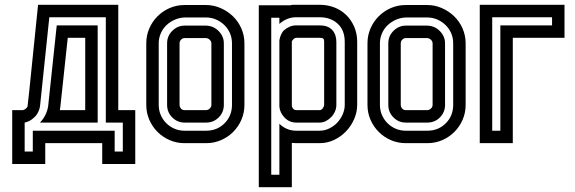

<svg xmlns="http://www.w3.org/2000/svg" viewBox="-20 -598 2402 802"><path d="M169 0V87H31V-138H76Q81 -139 87 -143.5Q93 -148 95 -153L102 -216L139 -578H474V-138H545V87H407V0ZM83 35H117V-52H459V35H493V-86H422V-526H186L147 -153Q145 -140 138 -127Q131 -114 121 -106Q104 -90 83 -86ZM217 -492H388V-86H147Q174 -114 181 -153ZM230 -138H336V-440H263L232 -151Z M841 -577Q872 -577 901 -564.5Q930 -552 952.5 -530.5Q975 -509 988 -479.5Q1001 -450 1001 -417V-160Q1001 -127 988.5 -98Q976 -69 954 -47Q932 -25 903 -12.5Q874 0 841 0H751Q718 0 689 -12.5Q660 -25 638 -47Q616 -69 603.5 -98Q591 -127 591 -160V-417Q591 -450 603.5 -479Q616 -508 638 -530Q660 -552 689 -564.5Q718 -577 751 -577ZM751 -439Q743 -439 736.5 -432.5Q730 -426 730 -417V-160Q730 -152 735.5 -145Q741 -138 751 -138H841Q849 -138 856 -144.5Q863 -151 863 -160V-417Q863 -425 856.5 -431.5Q850 -438 841 -439ZM751 -525Q728 -524 708.5 -515Q689 -506 674.5 -492Q660 -478 651.5 -458.5Q643 -439 643 -417V-160Q643 -137 651.5 -117.5Q660 -98 674.5 -83.5Q689 -69 708.5 -60.5Q728 -52 751 -52H841Q887 -52 918 -83Q949 -114 949 -160V-417Q949 -440 940.5 -459.5Q932 -479 917 -493.5Q902 -508 882.5 -516.5Q863 -525 841 -525ZM841 -491Q872 -490 893.5 -468Q915 -446 915 -417V-160Q915 -129 893.5 -107.5Q872 -86 841 -86H751Q721 -86 699.5 -107.5Q678 -129 678 -160V-417Q678 -448 700 -469.5Q722 -491 751 -491Z M1061 -576H1193Q1199 -578 1205 -578Q1211 -578 1217 -578H1315Q1348 -578 1376.5 -567Q1405 -556 1426 -535.5Q1447 -515 1459.5 -486.5Q1472 -458 1472 -423V-160Q1472 -130 1459.5 -101Q1447 -72 1425.5 -49.5Q1404 -27 1375.5 -13.5Q1347 0 1315 0H1217Q1212 0 1208 -0.5Q1204 -1 1199 -1V184H1061ZM1217 -440Q1212 -440 1206.5 -435Q1201 -430 1199 -425V-158Q1199 -151 1204 -144.5Q1209 -138 1217 -138H1315Q1323 -138 1328.5 -146Q1334 -154 1334 -160V-423Q1334 -433 1330.5 -436.5Q1327 -440 1315 -440ZM1147 -524H1113V132H1147V-81Q1161 -67 1179 -59.5Q1197 -52 1217 -52H1315Q1336 -52 1355.5 -61.5Q1375 -71 1389 -86Q1403 -101 1411.5 -120.5Q1420 -140 1420 -160V-423Q1420 -472 1390.5 -499Q1361 -526 1315 -526H1217Q1197 -526 1179 -518.5Q1161 -511 1147 -498ZM1147 -430Q1149 -442 1154 -453.5Q1159 -465 1167 -472Q1177 -481 1190 -486.5Q1203 -492 1217 -492H1315Q1350 -492 1367.5 -473Q1385 -454 1385 -423V-160Q1385 -146 1379.5 -133Q1374 -120 1364 -109.5Q1354 -99 1341.5 -92.5Q1329 -86 1315 -86H1217Q1189 -86 1169 -106.5Q1149 -127 1147 -153Z M1765 -577Q1796 -577 1825 -564.5Q1854 -552 1876.5 -530.5Q1899 -509 1912 -479.5Q1925 -450 1925 -417V-160Q1925 -127 1912.5 -98Q1900 -69 1878 -47Q1856 -25 1827 -12.5Q1798 0 1765 0H1675Q1642 0 1613 -12.5Q1584 -25 1562 -47Q1540 -69 1527.5 -98Q1515 -127 1515 -160V-417Q1515 -450 1527.5 -479Q1540 -508 1562 -530Q1584 -552 1613 -564.5Q1642 -577 1675 -577ZM1675 -439Q1667 -439 1660.5 -432.5Q1654 -426 1654 -417V-160Q1654 -152 1659.5 -145Q1665 -138 1675 -138H1765Q1773 -138 1780 -144.5Q1787 -151 1787 -160V-417Q1787 -425 1780.5 -431.5Q1774 -438 1765 -439ZM1675 -525Q1652 -524 1632.5 -515Q1613 -506 1598.5 -492Q1584 -478 1575.5 -458.5Q1567 -439 1567 -417V-160Q1567 -137 1575.5 -117.5Q1584 -98 1598.5 -83.5Q1613 -69 1632.5 -60.5Q1652 -52 1675 -52H1765Q1811 -52 1842 -83Q1873 -114 1873 -160V-417Q1873 -440 1864.5 -459.5Q1856 -479 1841 -493.5Q1826 -508 1806.5 -516.5Q1787 -525 1765 -525ZM1765 -491Q1796 -490 1817.5 -468Q1839 -446 1839 -417V-160Q1839 -129 1817.5 -107.5Q1796 -86 1765 -86H1675Q1645 -86 1623.5 -107.5Q1602 -129 1602 -160V-417Q1602 -448 1624 -469.5Q1646 -491 1675 -491Z M1984 -578H2338V-440H2122V0H1984ZM2036 -52H2070V-492H2286V-526H2036Z"/></svg>

Font: Aurach Bi
Style: Regular
Weight: 400
Designer: Peter Wiegel
Foundry: Peter Wiegel
Version: Version 1.002